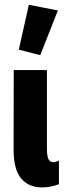

<svg xmlns="http://www.w3.org/2000/svg" viewBox="-20 -781 275 813"><path d="M157.7 12.7Q177.2 12.7 195.6 8.8Q213.9 4.9 229.5 -1V-101.6Q223.6 -98.1 217.5 -96.2Q211.4 -94.2 205.1 -94.2Q192.4 -94.2 185.5 -106.4Q178.7 -118.7 178.7 -152.8V-484.4H38.1L37.6 -151.4Q37.1 -64.9 68.6 -26.4Q100.1 12.2 157.7 12.7ZM150.4 -547.4 225.1 -736.8 102.1 -760.7 59.6 -570.8Z"/></svg>

Font: Roboto Flex
Style: wght 700 wdth 25 opsz 34 GRAD 0.00 slnt 0.00 XTRA 468 XOPQ 96 YOPQ 79 YTLC 514 YTUC 712 YTAS 750 YTDE -203.00 YTFI 738
Weight: 700
Width: 1
Designer: Berlow after Robertson
Foundry: Google
Version: Version 3.100